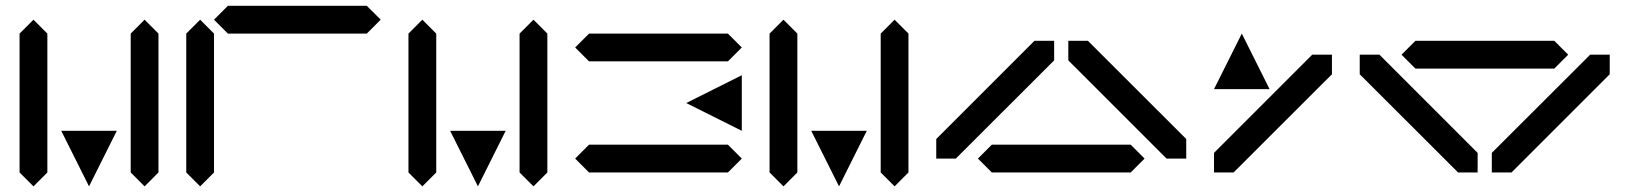

<svg xmlns="http://www.w3.org/2000/svg" viewBox="-20 -704 5728 675"><path d="M48.8 -97.7V-585.9L97.7 -634.8L146.5 -585.9V-97.7L97.7 -48.8ZM195.3 -244.1H390.6L293 -48.8ZM439.5 -97.7V-585.9L488.3 -634.8L537.1 -585.9V-97.7L488.3 -48.8Z M634.8 -97.7V-585.9L683.6 -634.8L732.4 -585.9V-97.7L683.6 -48.8ZM781.2 -683.6H1269.5L1318.4 -634.8L1269.5 -585.9H781.2L732.4 -634.8Z M1416 -97.7V-585.9L1464.8 -634.8L1513.7 -585.9V-97.7L1464.8 -48.8ZM1562.5 -244.1H1757.8L1660.2 -48.8ZM1806.6 -97.7V-585.9L1855.5 -634.8L1904.3 -585.9V-97.7L1855.5 -48.8Z M2050.8 -195.3H2539.1L2587.9 -146.5L2539.1 -97.7H2050.8L2002 -146.5ZM2050.8 -585.9H2539.1L2587.9 -537.1L2539.1 -488.3H2050.8L2002 -537.1ZM2587.9 -439.5V-244.1L2392.6 -341.8Z M2685.5 -97.7V-585.9L2734.4 -634.8L2783.2 -585.9V-97.7L2734.4 -48.8ZM2832 -244.1H3027.3L2929.7 -48.8ZM3076.2 -97.7V-585.9L3125 -634.8L3173.8 -585.9V-97.7L3125 -48.8Z M3466.8 -195.3H3955.1L4003.9 -146.5L3955.1 -97.7H3466.8L3418 -146.5ZM3271.5 -215.3 3616.7 -560.5H3686V-491.7L3340.3 -146.5H3271.5ZM4150.4 -146.5H4081.1L3735.8 -491.7V-560.5H3804.7L4150.4 -215.3Z M4248 -166.5 4593.3 -511.7H4662.6V-442.9L4316.9 -97.7H4248ZM4345.7 -585.9 4443.4 -390.6H4248Z M5444.3 -462.9H4956.1L4907.2 -511.7L4956.1 -560.5H5444.3L5493.2 -511.7ZM5639.2 -442.9 5293.9 -97.7H5224.6V-166.5L5570.3 -511.7H5639.2ZM4760.3 -511.7H4829.6L5174.8 -166.5V-97.7H5106L4760.3 -442.9Z"/></svg>

Font: BabelStone Centaurian
Style: Regular
Weight: 400
Designer: Andrew West
Foundry: BabelStone
Version: Version 1.01 November 6, 2013